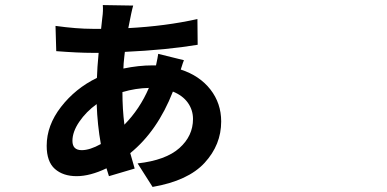

<svg xmlns="http://www.w3.org/2000/svg" viewBox="-20 -696 1540 765"><path d="M475.6 -199.2Q537.1 -261.7 573.2 -345.7Q520.5 -344.7 467.8 -329.1Q467.8 -261.7 475.6 -199.2ZM305.7 -97.7Q337.9 -97.7 381.8 -122.1Q368.2 -197.3 365.2 -281.2Q323.2 -251 295.9 -210.9Q268.6 -170.9 268.6 -134.8Q268.6 -97.7 305.7 -97.7ZM610.4 -481.4 712.9 -456.1Q710.9 -453.1 700.2 -418.9Q775.4 -394.5 818.4 -339.4Q861.3 -284.2 861.3 -211.9Q861.3 -119.1 795.4 -47.4Q729.5 24.4 587.9 48.8L528.3 -44.9Q640.6 -57.6 694.8 -106Q749 -154.3 749 -221.7Q749 -257.8 728.5 -286.6Q708 -315.4 668.9 -331.1Q607.4 -173.8 499 -85.9Q504.9 -63.5 516.6 -24.4L414.1 5.9Q406.2 -19.5 404.3 -25.4Q338.9 5.9 285.2 5.9Q231.4 5.9 198.7 -22.9Q166 -51.8 166 -115.2Q166 -196.3 223.1 -270Q280.3 -343.8 366.2 -385.7Q367.2 -423.8 373 -485.4H348.6Q291 -485.4 204.1 -492.2L201.2 -592.8Q286.1 -581.1 348.6 -581.1H382.8L387.7 -626Q391.6 -653.3 389.6 -675.8L510.7 -673.8Q504.9 -655.3 491.2 -584Q639.6 -591.8 766.6 -620.1L767.6 -517.6Q644.5 -497.1 477.5 -489.3Q476.6 -481.4 475.1 -468.3Q473.6 -455.1 472.7 -443.8Q471.7 -432.6 471.7 -422.9Q532.2 -435.5 587.9 -435.5H601.6Q608.4 -466.8 610.4 -481.4Z"/></svg>

Font: Bpmf Zihi Sans Bold
Style: Bold
Weight: 700
Foundry: But Ko
Version: Version 1.320